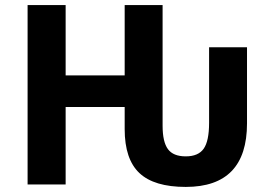

<svg xmlns="http://www.w3.org/2000/svg" viewBox="-20 -734 1088 764"><path d="M627 -233.9Q627 -169.4 648.2 -140.6Q669.4 -111.8 719.2 -111.8Q769 -111.8 790.5 -142.3Q812 -172.9 812 -245.1V-545.9H962.9V-243.2Q962.9 9.8 719.2 9.8Q593.3 9.8 534.7 -45.4Q476.1 -100.6 476.1 -220.2V-308.1H241.2V0H89.8V-713.9H241.2V-434.1H476.1V-713.9H627Z"/></svg>

Font: NotoSans-Bold
Style: Bold
Weight: 700
Designer: Monotype Design team
Foundry: Monotype Imaging Inc.
Version: Version 1.04